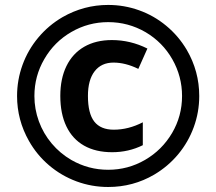

<svg xmlns="http://www.w3.org/2000/svg" viewBox="-20 -744 872 774"><path d="M223.1 -357.4Q223.1 -426.8 247.8 -477.5Q272.5 -528.3 319.3 -555.4Q366.2 -582.5 431.2 -582.5Q505.9 -582.5 574.2 -548.3L537.6 -466.3Q485.8 -491.7 437.5 -491.7Q388.7 -491.7 361.6 -456.8Q334.5 -421.9 334.5 -357.4Q334.5 -286.6 360.1 -253.9Q385.7 -221.2 438.5 -221.2Q498 -221.2 555.7 -251V-158.7Q498.5 -130.4 432.1 -130.4Q365.7 -130.4 318.8 -157Q272 -183.6 247.6 -234.6Q223.1 -285.6 223.1 -357.4ZM96.7 -175.8Q48.8 -260.3 48.8 -356.9Q48.8 -421.9 70.8 -482.4Q92.8 -543 134.3 -592.5Q175.8 -642.1 231.9 -674.8Q317.9 -724.1 416 -724.1Q480.5 -724.1 540.5 -702.6Q600.6 -681.2 650.1 -640.1Q699.7 -599.1 732.9 -543Q783.2 -456.5 783.2 -356.9Q783.2 -292 761.2 -231.7Q739.3 -171.4 698.5 -122.3Q657.7 -73.2 601.6 -40Q516.6 9.8 416 9.8Q349.6 9.8 288.3 -12.9Q227.1 -35.6 177.7 -77.6Q128.4 -119.6 96.7 -175.8ZM673.8 -208Q713.9 -276.4 713.9 -356.9Q713.9 -436 674.8 -504.9Q635.7 -573.7 566.9 -614.3Q497.1 -654.8 416 -654.8Q336.4 -654.8 267.6 -615Q198.7 -575.2 158.7 -505.9Q118.7 -437.5 118.7 -356.9Q118.7 -304.2 136.7 -254.9Q154.8 -205.6 188.5 -165.5Q222.2 -125.5 267.6 -99.1Q336.4 -59.6 416 -59.6Q496.1 -59.6 564.7 -99.4Q633.3 -139.2 673.8 -208Z"/></svg>

Font: Viking Open Sans
Style: Bold
Weight: 700
Foundry: Ascender Corporation
Version: Version 2.001